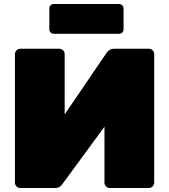

<svg xmlns="http://www.w3.org/2000/svg" viewBox="-20 -945 850 965"><path d="M82 0Q71 0 63 -8Q55 -16 55 -27V-673Q55 -684 63 -692Q71 -700 82 -700H278Q289 -700 297 -692Q305 -684 305 -673V-370L514 -677Q521 -688 531 -694Q541 -700 555 -700H728Q739 -700 747 -692Q755 -684 755 -673V-27Q755 -16 747 -8Q739 0 728 0H532Q521 0 513 -8Q505 -16 505 -27V-308L296 -23Q290 -14 281 -7Q272 0 255 0ZM251 -775Q241 -775 234.5 -781.5Q228 -788 228 -798V-902Q228 -912 234.5 -918.5Q241 -925 251 -925H578Q588 -925 594.5 -918.5Q601 -912 601 -902V-798Q601 -788 594.5 -781.5Q588 -775 578 -775Z"/></svg>

Font: Rubik Light Black
Style: Regular
Weight: 900
Version: Version 2.104